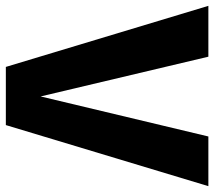

<svg xmlns="http://www.w3.org/2000/svg" viewBox="-71 -675 733 657"><g transform="rotate(-90 295.5 -346.5)"><path d="M196 -693 -13 0H157L294 -574L430 0H604L395 -693Z"/></g></svg>

Font: Fira Sans
Style: Bold
Weight: 700
Designer: Carrois Corporate & Edenspiekermann AG
Foundry: Carrois Corporate GbR & Edenspiekermann AG
Version: Version 4.203